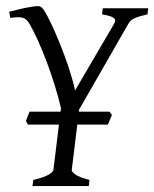

<svg xmlns="http://www.w3.org/2000/svg" viewBox="-20 -624 517 644"><path d="M474.6 -575.7Q447.8 -569.8 432.6 -563.5Q417.5 -557.1 410.6 -544.4L245.1 -255.9L244.6 -249.5H347.2L355.5 -238.3L341.8 -206.1H239.3L220.7 -54.2Q219.7 -48.3 232.7 -38.8Q245.6 -29.3 280.3 -20.5L277.8 0H88.9L91.8 -20.5Q128.4 -29.3 143.3 -38.3Q158.2 -47.4 159.2 -54.2L177.7 -206.1H73.7L66.9 -218.3L79.1 -249.5H183.1L184.6 -260.7Q176.8 -295.4 164.3 -335.4Q151.9 -375.5 137.5 -414.3Q123 -453.1 107.4 -487.8Q91.8 -522.5 77.6 -546.4Q73.2 -553.2 68.6 -557.6Q64 -562 56.9 -564.2Q49.8 -566.4 39.6 -566.2Q29.3 -565.9 14.6 -564L10.7 -584.5Q22 -587.4 35.6 -590.8Q49.3 -594.2 63 -597.2Q76.7 -600.1 88.6 -601.8Q100.6 -603.5 108.9 -603.5Q119.6 -603.5 130.4 -585.4Q139.6 -569.8 149.9 -548.3Q160.2 -526.9 170.4 -502.7Q180.7 -478.5 190.4 -453.1Q200.2 -427.7 208.3 -403.6Q216.3 -379.4 222.4 -357.9Q228.5 -336.4 231.9 -320.8L362.8 -544.4Q370.6 -557.1 360.8 -564.2Q351.1 -571.3 322.3 -575.7L324.7 -596.2H477.1Z"/></svg>

Font: Gentium Plus Cyr
Style: Italic
Weight: 400
Italic angle: -8°
Designer: J. Victor Gaultney, Annie Olsen, Iska Routamaa, Becca Hirsbrunner
Foundry: SIL International
Version: Version 5.000